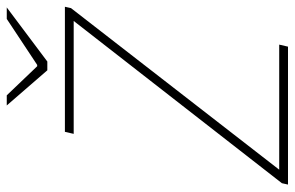

<svg xmlns="http://www.w3.org/2000/svg" viewBox="-172 -700 872 568"><g transform="rotate(-90 264.0 -416.0)"><path d="M2 0 6 -18 486 -634H152L158 -660H528L524 -642L46 -26H416L410 0ZM340 -712 236 -832H266L352 -742H356L492 -832H526L366 -712Z"/></g></svg>

Font: Source Sans 3 ExtraLight ExtraLight
Style: Italic
Weight: 250
Italic angle: -11°
Version: Version 3.052;hotconv 1.1.0;makeotfexe 2.6.0